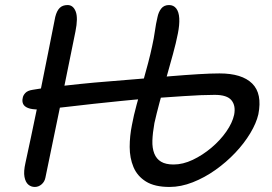

<svg xmlns="http://www.w3.org/2000/svg" viewBox="-20 -729 1077 761"><path d="M652 12Q593 12 558.5 -9.5Q524 -31 509 -67Q494 -103 494 -146.5Q494 -190 503 -234Q510 -272 521.5 -314Q533 -356 545 -398.5Q557 -441 567 -479Q577 -517 583 -546Q590 -577 594 -606Q598 -635 604 -660Q608 -681 619 -695Q630 -709 650 -709Q668 -709 678.5 -695.5Q689 -682 690.5 -656.5Q692 -631 685 -596Q678 -560 665.5 -514.5Q653 -469 639 -419.5Q625 -370 612.5 -323.5Q600 -277 592 -241Q585 -202 584 -172Q583 -142 591.5 -120.5Q600 -99 618.5 -88Q637 -77 668 -77Q705 -77 744 -95.5Q783 -114 818 -143.5Q853 -173 877 -207.5Q901 -242 908 -274Q915 -310 897.5 -331.5Q880 -353 831 -353Q781 -353 707.5 -348Q634 -343 561 -338Q510 -334 456.5 -328.5Q403 -323 351 -317.5Q299 -312 254.5 -306.5Q210 -301 179 -298Q148 -295 134 -295Q106 -295 91 -301Q76 -307 71.5 -317.5Q67 -328 70 -340Q71 -350 80 -360Q89 -370 109 -373Q142 -379 190.5 -384.5Q239 -390 296 -396Q353 -402 412.5 -406.5Q472 -411 528 -416Q596 -422 656.5 -427Q717 -432 766.5 -435Q816 -438 850 -438Q939 -438 979.5 -398Q1020 -358 1004 -276Q996 -241 972 -201Q948 -161 912.5 -123.5Q877 -86 834 -55.5Q791 -25 744 -6.5Q697 12 652 12ZM118 12Q103 12 92 2.5Q81 -7 77 -28Q73 -49 81 -84Q92 -136 103 -186.5Q114 -237 124.5 -289.5Q135 -342 146.5 -399Q158 -456 171 -521Q184 -586 199 -662Q205 -686 216.5 -697.5Q228 -709 248 -709Q270 -709 280 -683.5Q290 -658 279 -604Q257 -495 235.5 -390Q214 -285 194.5 -192Q175 -99 160 -25Q157 -9 145 1.5Q133 12 118 12Z"/></svg>

Font: Shantell Sans
Style: Italic
Weight: 400
Italic angle: -11°
Designer: Stephen Nixon, Anya Danilova, Shantell Martin
Foundry: Arrow Type
Version: Version 1.011;[c5ecc13dd]